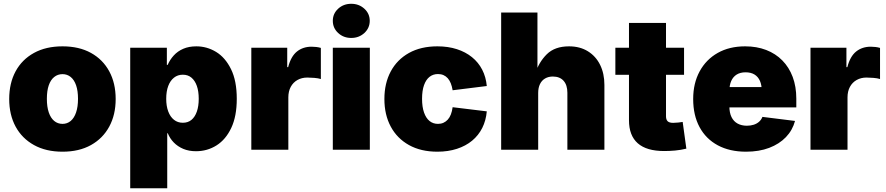

<svg xmlns="http://www.w3.org/2000/svg" viewBox="-20 -794 4700 1018"><path d="M311.5 10.3Q223.6 10.3 160.2 -24.9Q96.7 -60.1 62.7 -122.8Q28.8 -185.5 28.8 -269Q28.8 -353 62.7 -415.8Q96.7 -478.5 160.2 -513.4Q223.6 -548.3 311.5 -548.3Q399.4 -548.3 462.4 -513.4Q525.4 -478.5 559.3 -415.8Q593.3 -353 593.3 -269Q593.3 -185.5 559.3 -122.8Q525.4 -60.1 462.4 -24.9Q399.4 10.3 311.5 10.3ZM311.5 -137.2Q336.4 -137.2 355 -152.8Q373.5 -168.5 383.5 -198.2Q393.6 -228 393.6 -270Q393.6 -312.5 383.5 -341.6Q373.5 -370.6 355 -385.7Q336.4 -400.9 311.5 -400.9Q286.1 -400.9 267.3 -385.7Q248.5 -370.6 238.5 -341.6Q228.5 -312.5 228.5 -270Q228.5 -228 238.5 -198.2Q248.5 -168.5 267.3 -152.8Q286.1 -137.2 311.5 -137.2Z M670.4 204.1V-541H864.7V-450.2H869.1Q880.9 -477.5 901.4 -500Q921.9 -522.5 951.7 -535.4Q981.4 -548.3 1021 -548.3Q1077.1 -548.3 1125.7 -518.8Q1174.3 -489.3 1204.8 -427.5Q1235.4 -365.7 1235.4 -270Q1235.4 -177.7 1206.3 -116Q1177.2 -54.2 1128.2 -23.2Q1079.1 7.8 1019 7.8Q981.4 7.8 951.9 -4.6Q922.4 -17.1 901.6 -38.3Q880.9 -59.6 869.6 -87.4H866.7V204.1ZM949.2 -143.1Q976.6 -143.1 995.1 -158.4Q1013.7 -173.8 1023.7 -202.4Q1033.7 -231 1033.7 -270Q1033.7 -310.1 1023.7 -338.4Q1013.7 -366.7 995.1 -382.3Q976.6 -397.9 949.2 -397.9Q922.4 -397.9 902.6 -382.3Q882.8 -366.7 872.1 -338.4Q861.3 -310.1 861.3 -270Q861.3 -231.4 872.1 -202.9Q882.8 -174.3 902.6 -158.7Q922.4 -143.1 949.2 -143.1Z M1312.5 0V-541H1502.9V-438H1507.8Q1522.5 -495.1 1554.4 -520.8Q1586.4 -546.4 1631.8 -546.4Q1644.5 -546.4 1657 -544.9Q1669.4 -543.5 1681.2 -540V-375Q1667.5 -379.4 1646.2 -381.1Q1625 -382.8 1609.4 -382.8Q1580.1 -382.8 1557.1 -369.9Q1534.2 -356.9 1521.5 -333.3Q1508.8 -309.6 1508.8 -277.8V0Z M1744.6 0V-541H1940.9V0ZM1842.3 -592.8Q1801.3 -592.8 1772.9 -619.1Q1744.6 -645.5 1744.6 -683.6Q1744.6 -721.7 1772.9 -747.8Q1801.3 -773.9 1842.3 -773.9Q1883.3 -773.9 1911.9 -747.8Q1940.4 -721.7 1940.4 -683.6Q1940.4 -645.5 1911.9 -619.1Q1883.3 -592.8 1842.3 -592.8Z M2299.3 10.3Q2211.4 10.3 2148.4 -24.9Q2085.4 -60.1 2051.8 -122.8Q2018.1 -185.5 2018.1 -269Q2018.1 -352.5 2051.8 -415.3Q2085.4 -478 2148.4 -513.2Q2211.4 -548.3 2299.3 -548.3Q2356 -548.3 2402.1 -533.4Q2448.2 -518.6 2482.4 -491Q2516.6 -463.4 2536.6 -424.6Q2556.6 -385.7 2561 -337.9L2379.9 -315.4Q2376.5 -336.4 2370.1 -352.3Q2363.8 -368.2 2354 -379.2Q2344.2 -390.1 2331.3 -395.8Q2318.4 -401.4 2302.2 -401.4Q2276.4 -401.4 2257.6 -386.7Q2238.8 -372.1 2228.3 -342.8Q2217.8 -313.5 2217.8 -270Q2217.8 -227.1 2228.3 -197.3Q2238.8 -167.5 2257.6 -152.3Q2276.4 -137.2 2302.2 -137.2Q2318.4 -137.2 2331.3 -143.1Q2344.2 -148.9 2354.2 -159.9Q2364.3 -170.9 2370.6 -187.5Q2377 -204.1 2379.9 -225.6L2561 -203.6Q2556.6 -154.8 2536.9 -115.5Q2517.1 -76.2 2483.2 -48.1Q2449.2 -20 2402.6 -4.9Q2356 10.3 2299.3 10.3Z M2833.5 -301.3V0H2637.2V-727.5H2829.6V-400.9H2816.9Q2836.4 -463.9 2878.9 -506.1Q2921.4 -548.3 2997.1 -548.3Q3054.7 -548.3 3096.9 -522.2Q3139.2 -496.1 3161.9 -450Q3184.6 -403.8 3184.6 -343.8V0H2988.3V-302.2Q2988.3 -342.8 2968.3 -365.5Q2948.2 -388.2 2911.1 -388.2Q2887.7 -388.2 2870.1 -377.9Q2852.5 -367.7 2843 -348.1Q2833.5 -328.6 2833.5 -301.3Z M3606.9 -541V-397.5H3242.7V-541ZM3314.9 -672.4H3511.2V-177.7Q3511.2 -159.7 3520 -151.1Q3528.8 -142.6 3549.3 -142.6Q3559.1 -142.6 3576.4 -144.3Q3593.8 -146 3599.6 -147.5L3619.1 -5.9Q3588.9 1.5 3559.1 4.2Q3529.3 6.8 3501.5 6.8Q3408.2 6.8 3361.6 -34.2Q3314.9 -75.2 3314.9 -156.7Z M3935.5 10.3Q3849.1 10.3 3786.1 -23.4Q3723.1 -57.1 3689.2 -119.9Q3655.3 -182.6 3655.3 -269Q3655.3 -352.5 3689.5 -415.5Q3723.6 -478.5 3785.4 -513.4Q3847.2 -548.3 3930.7 -548.3Q3992.2 -548.3 4042.2 -529.1Q4092.3 -509.8 4127.9 -473.6Q4163.6 -437.5 4182.9 -386.2Q4202.1 -335 4202.1 -271V-224.6H3715.3V-332.5H4110.8L4019 -310.5Q4019 -342.8 4009.3 -365Q3999.5 -387.2 3980.5 -398.9Q3961.4 -410.6 3933.1 -410.6Q3905.3 -410.6 3886.2 -398.9Q3867.2 -387.2 3857.2 -365Q3847.2 -342.8 3847.2 -310.5V-231Q3847.2 -196.3 3858.6 -173.1Q3870.1 -149.9 3891.1 -138.7Q3912.1 -127.4 3939.9 -127.4Q3960 -127.4 3976.6 -132.8Q3993.2 -138.2 4004.9 -148.7Q4016.6 -159.2 4022.5 -174.3L4195.3 -152.8Q4182.1 -103.5 4147 -66.9Q4111.8 -30.3 4058.3 -10Q4004.9 10.3 3935.5 10.3Z M4277.3 0V-541H4467.8V-438H4472.7Q4487.3 -495.1 4519.3 -520.8Q4551.3 -546.4 4596.7 -546.4Q4609.4 -546.4 4621.8 -544.9Q4634.3 -543.5 4646 -540V-375Q4632.3 -379.4 4611.1 -381.1Q4589.8 -382.8 4574.2 -382.8Q4544.9 -382.8 4522 -369.9Q4499 -356.9 4486.3 -333.3Q4473.6 -309.6 4473.6 -277.8V0Z"/></svg>

Font: Inter 17pt Black
Style: Regular
Weight: 900
Version: Version 4.001;git-66647c0bb